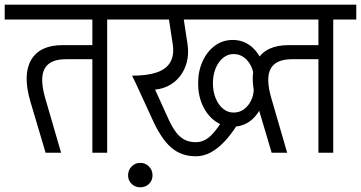

<svg xmlns="http://www.w3.org/2000/svg" viewBox="-45 -650 1536 817"><path d="M84 -219Q51 -332 87.5 -395Q124 -458 222 -458H280L294 -398H236Q201 -398 178.5 -388Q156 -378 145 -358Q134 -338 134.5 -307Q135 -276 147 -234ZM149 0 84 -219 147 -234 215 0ZM279 -398V-458H364V-398ZM-25 -567V-630H415V-567ZM348 0V-620H411V0ZM250 -567V-630H509V-567Z M788 15Q725 15 682 -23.5Q639 -62 603 -143H672Q687 -110 703.5 -88Q720 -66 740.5 -55.5Q761 -45 788 -45ZM603 -143 528 -306H598L672 -143ZM788 15V-45Q824 -45 853.5 -74Q883 -103 910 -153L964 -118Q937 -76 909 -46.5Q881 -17 851 -1Q821 15 788 15ZM945 -111Q903 -111 870 -135Q837 -159 817.5 -201Q798 -243 798 -296H861Q861 -261 872.5 -232.5Q884 -204 904 -187.5Q924 -171 949 -171ZM945 -111 949 -171Q974 -171 993 -185Q1012 -199 1023.5 -222.5Q1035 -246 1035 -276H1083Q1083 -229 1065 -191.5Q1047 -154 1016 -132.5Q985 -111 945 -111ZM798 -295Q798 -348 817.5 -390Q837 -432 870 -456Q903 -480 945 -480L949 -420Q924 -420 904 -403.5Q884 -387 872.5 -359Q861 -331 861 -295ZM459 -567V-630H1044V-567ZM1035 -315Q1035 -345 1023.5 -368.5Q1012 -392 993 -406Q974 -420 949 -420L945 -480Q985 -480 1016 -458.5Q1047 -437 1065 -399.5Q1083 -362 1083 -315ZM546 -268 517 -328Q582 -328 622.5 -342Q663 -356 680 -386Q697 -416 690 -462H753Q759 -421 750 -386Q741 -351 720 -324.5Q699 -298 668 -283Q637 -268 598 -268ZM690 -462 669 -600H732L753 -462Z M552 147Q530 147 515 132.5Q500 118 500 96Q500 74 515 58.5Q530 43 552 43Q574 43 589 58.5Q604 74 604 96Q604 118 589 132.5Q574 147 552 147Z M1046 -219Q1013 -332 1049.5 -395Q1086 -458 1184 -458H1242L1256 -398H1198Q1163 -398 1140.5 -388Q1118 -378 1107 -358Q1096 -338 1096.5 -307Q1097 -276 1109 -234ZM1111 0 1046 -219 1109 -234 1177 0ZM1241 -398V-458H1326V-398ZM937 -567V-630H1377V-567ZM1310 0V-620H1373V0ZM1212 -567V-630H1471V-567Z"/></svg>

Font: Akshar Light
Style: Regular
Weight: 300
Designer: Tall Chai
Foundry: Tall Chai
Version: Version 1.100